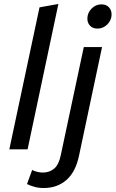

<svg xmlns="http://www.w3.org/2000/svg" viewBox="-20 -752 582 967"><path d="M27 0 179 -715 274 -732 119 0ZM116 175 142 104Q153 110 167.5 113.5Q182 117 196 117Q229 117 252.5 97.5Q276 78 286 30L402 -515H494L378 32Q361 114 314.5 154.5Q268 195 200 195Q175 195 153.5 189Q132 183 116 175ZM420 -658Q420 -687 441 -708.5Q462 -730 491 -730Q515 -730 528.5 -715.5Q542 -701 542 -679Q542 -651 521 -629.5Q500 -608 471 -608Q447 -608 433.5 -622.5Q420 -637 420 -658Z"/></svg>

Font: Radio Canada
Style: Italic
Weight: 400
Italic angle: -12°
Designer: Charles Daoud, Etienne Aubert Bonn, Alexandre Saumier Demers, Jacques Le Bailly
Foundry: Radio-Canada
Version: Version 2.104;gftools[0.9.28.dev5+ged2979d]